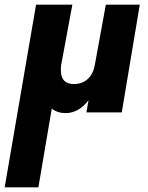

<svg xmlns="http://www.w3.org/2000/svg" viewBox="-45 -480 634 820"><path d="M264 -460H109L-25 320H119L176 -16C196 -1 216 3 237 3C274 3 309 -19 333 -52L324 0H475L552 -460H407L360 -203C352 -154 320 -121 271 -121C220 -121 215 -158 215 -182C215 -188 215 -194 216 -201Z"/></svg>

Font: Jost
Style: Bold Italic
Weight: 700
Italic angle: -5°
Version: Version 3.710